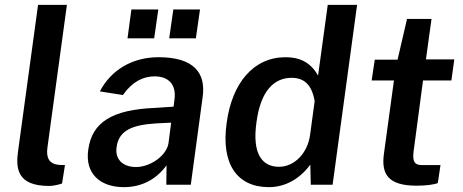

<svg xmlns="http://www.w3.org/2000/svg" viewBox="-20 -762 1910 792"><path d="M182 5C198 5 218 1 236 -5L248 -81L222 -82C183 -86 169 -111 176 -156L256 -742H137L55 -142C44 -68 50 5 182 5Z M633 -723H522L506 -604H616ZM805 -723H695L678 -604H788ZM491 10C562 10 623 -20 667 -80L666 0H767L816 -362C830 -462 779 -526 634 -526C522 -526 436 -470 392 -385L487 -370C525 -425 571 -447 617 -447C677 -447 707 -412 700 -354L696 -322L621 -317C443 -310 359 -258 344 -144C330 -46 393 10 491 10ZM541 -73C489 -73 453 -103 461 -155C470 -228 533 -247 624 -253L686 -256L675 -171C667 -120 600 -73 541 -73Z M1089 10C1178 10 1235 -48 1260 -83L1262 0H1352L1453 -742H1332L1292 -450C1260 -508 1212 -526 1158 -526C1026 -526 937 -420 915 -255C891 -87 957 10 1089 10ZM1131 -74C1063 -74 1019 -125 1038 -258C1055 -388 1111 -441 1183 -441C1232 -441 1266 -415 1278 -345L1259 -205C1249 -131 1195 -74 1131 -74Z M1842 -430 1854 -517H1737L1760 -684H1659L1620 -516H1526L1513 -430H1605L1564 -130C1552 -46 1578 4 1699 4C1738 4 1773 -1 1786 -7L1797 -81H1721C1694 -81 1680 -91 1686 -137L1725 -430Z"/></svg>

Font: United Sans SemiBold
Style: Italic
Weight: 600
Italic angle: -8°
Designer: Pablo Impallari, Rodrigo Fuenzalida (Modified by Dan O. Williams)
Version: Version 1.000;PS 001.000;hotconv 1.0.88;makeotf.lib2.5.64775